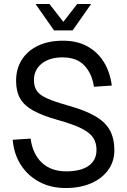

<svg xmlns="http://www.w3.org/2000/svg" viewBox="-20 -931 640 967"><path d="M311 16Q236 16 178 -15Q120 -46 85 -100.5Q50 -155 44 -227L134 -233Q145 -154 191.5 -111Q238 -68 313 -68Q387 -68 426.5 -96Q466 -124 466 -176Q466 -210 450.5 -235.5Q435 -261 392.5 -283Q350 -305 267 -328Q193 -349 147.5 -374Q102 -399 81.5 -435Q61 -471 61 -524Q61 -584 89.5 -629.5Q118 -675 171 -700.5Q224 -726 297 -726Q370 -726 422 -696.5Q474 -667 504.5 -616Q535 -565 543 -500L453 -494Q444 -559 405.5 -600.5Q367 -642 295 -642Q229 -642 190 -610.5Q151 -579 151 -528Q151 -495 165.5 -473.5Q180 -452 217 -435.5Q254 -419 321 -400Q408 -376 459.5 -346Q511 -316 533.5 -274.5Q556 -233 556 -174Q556 -118 525 -75Q494 -32 439 -8Q384 16 311 16ZM159 -911H229L299 -821L369 -911H439L346 -778H252Z"/></svg>

Font: Geist Mono
Style: Regular
Weight: 400
Monospace: yes
Designer: Basement.studio, Andrés Briganti, Mateo Zaragoza
Foundry: Basement.studio, Vercel, Andrés Briganti, Guido Ferreyra, Mateo Zaragoza
Version: Version 1.500; ttfautohint (v1.8.4.7-5d5b)